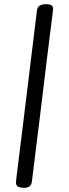

<svg xmlns="http://www.w3.org/2000/svg" viewBox="-20 -892 333 926"><path d="M97 14Q81 14 69 9.5Q57 5 57 -14Q57 -14 57.5 -19Q58 -24 60.5 -46Q63 -68 69.5 -118.5Q76 -169 87 -259.5Q98 -350 115.5 -492Q133 -634 158 -840Q160 -860 173.5 -866Q187 -872 203 -872Q217 -872 226.5 -867.5Q236 -863 236 -848Q236 -848 235 -838.5Q234 -829 230.5 -801Q227 -773 220 -718Q213 -663 202 -572Q191 -481 174.5 -345Q158 -209 134 -18Q132 1 121.5 7.5Q111 14 97 14Z"/></svg>

Font: Kite One
Style: Regular
Weight: 400
Designer: Eduardo Rodriguez Tunni
Foundry: Eduardo Rodriguez Tunni
Version: Version 1.002; ttfautohint (v1.8.4.7-5d5b);gftools[0.9.23]